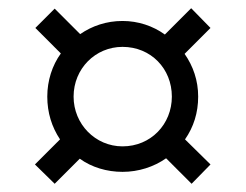

<svg xmlns="http://www.w3.org/2000/svg" viewBox="-20 -592 599 467"><path d="M113 -145 174 -206C203 -185 240 -174 278 -174C317 -174 354 -186 384 -207L446 -145L492 -192L430 -253C451 -283 462 -318 462 -357C462 -396 450 -431 429 -461L492 -524L445 -572L381 -508C352 -529 316 -541 278 -541C239 -541 204 -529 175 -509L113 -571L66 -524L128 -462C107 -433 95 -396 95 -357C95 -318 106 -283 126 -253L65 -192ZM278 -236C212 -236 159 -290 159 -357C159 -425 212 -478 278 -478C347 -478 398 -425 398 -357C398 -290 347 -236 278 -236Z"/></svg>

Font: Noto Serif SemiBold
Style: Regular
Weight: 600
Designer: Monotype Design Team
Foundry: Monotype Imaging Inc.
Version: Version 2.013